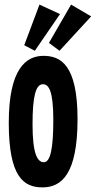

<svg xmlns="http://www.w3.org/2000/svg" viewBox="-20 -796 415 832"><path d="M316 -280C316 -518 241 -554 168 -554C93 -554 18 -498 18 -264C18 -30 82 16 164 16C247 16 316 -42 316 -280ZM211 -276C211 -151 198 -93 170 -93C142 -93 121 -130 121 -257C121 -383 136 -431 166 -431C192 -431 211 -401 211 -276ZM85 -600 131 -576 240 -735 151 -776ZM192 -610 238 -576 375 -725 288 -776Z"/></svg>

Font: Mouse Memoirs
Style: Regular
Weight: 400
Designer: Astigmatic (AOETI)
Foundry: Astigmatic (AOETI)
Version: Version 1.000